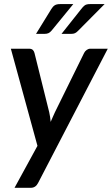

<svg xmlns="http://www.w3.org/2000/svg" viewBox="-20 -748 546 938"><path d="M33 0ZM166 146Q154 169.5 130.5 169.5H51L163 -35.5L33 -510H122Q134.5 -510 140.5 -503.8Q146.5 -497.5 148.5 -489L220.5 -199.5Q223 -188 224.8 -176.2Q226.5 -164.5 227.5 -152.5Q232.5 -164.5 237.8 -176.2Q243 -188 248.5 -200L391 -489.5Q395.5 -498.5 403.8 -504.2Q412 -510 421 -510H506.5ZM338 -728 232 -598.5Q224 -589 216.2 -585.8Q208.5 -582.5 197 -582.5H156L230.5 -703.5Q238 -716 247.2 -722Q256.5 -728 273.5 -728ZM491 -728 362.5 -598.5Q354 -589.5 346.5 -586Q339 -582.5 327.5 -582.5H280.5L376.5 -703.5Q385.5 -715.5 394 -721.8Q402.5 -728 419.5 -728Z"/></svg>

Font: Lato Semibold
Style: Italic
Weight: 600
Italic angle: -7°
Designer: Lukasz Dziedzic
Foundry: tyPoland Lukasz Dziedzic
Version: Version 2.006; 2014-01-15